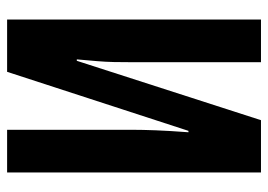

<svg xmlns="http://www.w3.org/2000/svg" viewBox="-127 -627 754 540"><g transform="rotate(-90 250.0 -357.0)"><path d="M35 0V-714H155V-364Q155 -334 153.5 -295.5Q152 -257 148 -204H152L318 -714H465V0H345V-356Q345 -390 345.5 -413.5Q346 -437 348 -460.5Q350 -484 353 -518H349L182 0Z"/></g></svg>

Font: Noto Sans Mono ExtraCondensed
Style: Bold
Weight: 700
Width: 2
Designer: Monotype Design Team
Foundry: Monotype Imaging Inc.
Version: Version 2.014